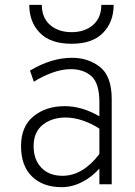

<svg xmlns="http://www.w3.org/2000/svg" viewBox="-20 -762 558 794"><path d="M391 -65Q360 -30 319 -9Q278 12 235 12Q158 12 112.5 -32Q67 -76 67 -158Q67 -239 118.5 -281Q170 -323 247 -323Q319 -323 391 -281V-340Q391 -417 358.5 -446.5Q326 -476 273 -476Q236 -476 195 -461Q154 -446 120 -424L104 -470Q192 -523 278 -523Q345 -523 393.5 -485Q442 -447 442 -352V0H391ZM391 -125V-230Q361 -250 324 -263Q287 -276 251 -276Q195 -276 157 -246Q119 -216 119 -158Q119 -102 151 -68.5Q183 -35 239 -35Q322 -35 391 -125ZM101 -742H153Q153 -688 187.5 -658.5Q222 -629 276 -629Q330 -629 364.5 -658.5Q399 -688 399 -742H450Q450 -671 406 -626Q362 -581 276 -581Q189 -581 145 -626Q101 -671 101 -742Z"/></svg>

Font: Overpass ExtraLight
Style: Regular
Weight: 200
Designer: Delve Withrington, Thomas Jockin
Foundry: Delve Fonts
Version: Version 3.000;DELV;Overpass